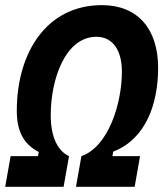

<svg xmlns="http://www.w3.org/2000/svg" viewBox="-23 -723 632 743"><path d="M-2.9 0H223.1L244.1 -118.7C201.7 -138.2 173.3 -190.9 173.3 -277.3C173.3 -416 229.5 -580.6 350.1 -580.6C412.1 -580.6 448.7 -530.3 448.7 -445.3C448.7 -325.2 397.9 -155.8 292 -118.7L271 0H498L519 -118.7H412.1L415 -136.2C542.5 -185.1 588.9 -323.2 588.9 -460.4C588.9 -612.8 508.3 -703.1 371.6 -703.1C157.7 -703.1 42 -520 42 -293.9C42 -206.5 75.2 -161.6 127 -134.8L124 -118.7H18.1Z"/></svg>

Font: Cascadia Mono NF
Style: Bold Italic
Weight: 700
Italic angle: -10°
Monospace: yes
Designer: Aaron Bell
Foundry: Saja Typeworks
Version: Version 2404.023